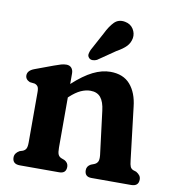

<svg xmlns="http://www.w3.org/2000/svg" viewBox="-79 -764 752 834"><g transform="rotate(10 297.0 -347.5)"><path d="M218 -432.5V-386Q265.5 -429.5 305 -449Q344.5 -468.5 381.5 -468.5Q438.5 -468.5 469.2 -433Q500 -397.5 506.5 -336.5L534 -105.5Q536 -85.5 539.8 -77.2Q543.5 -69 552.5 -65L566.5 -60.5Q576.5 -54.5 582 -47.2Q587.5 -40 587.5 -29.5Q587.5 0 554.5 0H379.5Q349.5 0 349.5 -29.5Q349.5 -47 367 -56.5L381.5 -62Q391.5 -66 396.5 -74.8Q401.5 -83.5 399.5 -104L375.5 -296Q371 -334.5 355.5 -353.5Q340 -372.5 310 -372.5Q290 -372.5 268.2 -362.8Q246.5 -353 221 -329.5L218 -326.5V-105.5Q218 -84 222.2 -75Q226.5 -66 236 -62L250.5 -56.5Q268 -47 268 -29.5Q268 0 237.5 0H64Q31 0 31 -29.5Q31 -48.5 52 -60.5L66 -65Q75.5 -69 80 -77.2Q84.5 -85.5 84.5 -105.5V-326.5Q84.5 -344 79.8 -351Q75 -358 65.5 -361L44 -363.5Q24 -372 24 -390Q24 -411.5 53.5 -422.5L133 -452Q152 -459 164 -462.5Q176 -466 187.5 -466Q202 -466 210 -456.8Q218 -447.5 218 -432.5ZM323.5 -628Q339.5 -661 358.2 -680Q377 -699 406 -693.5Q430.5 -689 442.8 -669.8Q455 -650.5 451.5 -629Q447.5 -607.5 433.2 -592.5Q419 -577.5 391 -562L314.5 -509.5Q305.5 -505 295.5 -505Q285.5 -505 279.5 -511.5Q272.5 -519 274 -528.2Q275.5 -537.5 280 -547.5Z"/></g></svg>

Font: Fraunces 72pt S100 SemiBold
Style: Regular
Weight: 600
Version: Version 1.000; ttfautohint (v1.8.3)